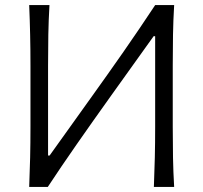

<svg xmlns="http://www.w3.org/2000/svg" viewBox="-20 -733 798 753"><path d="M94.5 0Q97 -60 98.2 -115.2Q99.5 -170.5 99.5 -236.5V-475Q99.5 -541 98.2 -597Q97 -653 94.5 -713H174Q170.5 -652.5 169.5 -596.8Q168.5 -541 168.5 -474.5V-123H174.5L340.5 -355Q401.5 -440 463.8 -529.2Q526 -618.5 588.5 -713H663Q659.5 -653 658.5 -597Q657.5 -541 657.5 -475V-236.5Q657.5 -170.5 658.5 -115.2Q659.5 -60 663 0H583.5Q586 -60 587.2 -115.5Q588.5 -171 588.5 -236.5V-591H582.5L416.5 -359Q341.5 -254 280.5 -166.5Q219.5 -79 167.5 0Z"/></svg>

Font: Commissioner Flair Light
Style: Regular
Weight: 300
Designer: Kostas Bartsokas
Foundry: Kostas Bartsokas
Version: Version 1.000; ttfautohint (v1.8.3)